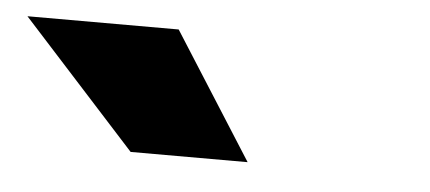

<svg xmlns="http://www.w3.org/2000/svg" viewBox="-547 -877 575 257"><g transform="rotate(5 -259.5 -748.5)"><path d="M-518.6 -833H-315.4L-208 -664.1H-365.2Z"/></g></svg>

Font: GenEi M Gothic v2 Black
Style: Regular
Weight: 900
Version: Version 2.0